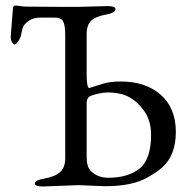

<svg xmlns="http://www.w3.org/2000/svg" viewBox="-20 -675 696 700"><path d="M530.8 -184.1Q530.8 -232.9 507.3 -268.1Q483.4 -302.7 452.1 -320.3Q420.9 -337.9 371.1 -337.9Q356.9 -337.9 335.4 -333Q314 -328.1 305.2 -322.3Q296.4 -316.4 295.9 -298.8V-103Q295.9 -66.9 311 -51.8Q335.9 -26.9 375 -26.9Q445.8 -26.9 488.3 -60.1Q530.8 -93.3 530.8 -184.1ZM400.9 -642.1Q401.4 -627.9 365.2 -621.6Q329.1 -615.2 312.5 -599.6Q295.9 -584 295.9 -549.8V-408.2Q295.9 -355 305.2 -354Q326.2 -360.4 353.5 -369.1Q380.4 -377.9 419.9 -377.9Q511.7 -377.9 566.4 -329.1Q621.1 -280.3 621.1 -194.3Q621.1 -108.4 570.8 -64Q552.7 -48.8 545.9 -44.9Q539.1 -41 521 -29.8Q463.9 4.4 360.8 3.9L266.1 0L136.2 4.9Q107.4 4.9 106.9 -6.3Q106.9 -18.1 143.6 -24.4Q180.2 -30.8 199.2 -47.9Q218.3 -64.9 217.8 -100.1V-548.8Q217.8 -582 210.4 -596.7Q203.1 -611.3 178.2 -610.8H128.9Q101.1 -611.3 84 -598.6Q66.9 -585.9 63.5 -575.2Q60.1 -564.5 57.6 -550.8Q55.7 -538.1 46.9 -525.4Q38.1 -512.7 33.7 -512.7Q29.3 -512.7 23.9 -521.5Q19 -529.8 19 -540L26.9 -641.1Q26.9 -655.3 37.1 -654.8L71.8 -650.9L213.9 -649.9H263.2L372.1 -652.8Q400.9 -652.8 400.9 -642.1Z"/></svg>

Font: EBGaramond
Style: Regular
Weight: 400
Version: Version 000.012g